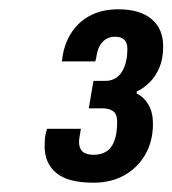

<svg xmlns="http://www.w3.org/2000/svg" viewBox="-20 -821 371 413"><path d="M181 -428Q126 -428 101 -449Q76 -470 76 -506Q76 -513 76.5 -521.5Q77 -530 81 -544H154Q152 -532 151 -526Q150 -520 150 -516Q150 -502 157.5 -495Q165 -488 182 -488Q197 -488 208.5 -495Q220 -502 226 -518Q232 -534 232 -558Q232 -570 228.5 -576Q225 -582 217.5 -585Q210 -588 200 -588H171L181 -647H207Q220 -647 230.5 -654Q241 -661 247.5 -677Q254 -693 254 -716Q254 -729 247.5 -735.5Q241 -742 228 -742Q216 -742 207.5 -736.5Q199 -731 194 -721.5Q189 -712 187 -697L185 -689H113L115 -702Q120 -731 135.5 -753.5Q151 -776 176 -788.5Q201 -801 234 -801Q281 -801 306 -780Q331 -759 331 -721Q331 -695 323 -676Q315 -657 302 -644Q289 -631 274 -624V-620Q290 -612 299.5 -595.5Q309 -579 309 -555Q309 -517 292.5 -488.5Q276 -460 247.5 -444Q219 -428 181 -428Z"/></svg>

Font: Archivo Condensed
Style: Bold Italic
Weight: 700
Width: 3
Italic angle: -10°
Designer: Hector Gatti
Foundry: Omnibus-Type
Version: Version 2.001